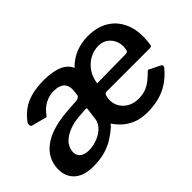

<svg xmlns="http://www.w3.org/2000/svg" viewBox="-88 -813 1097 1097"><g transform="rotate(-45 460.5 -265.0)"><path d="M523 -240Q513 -240 507.5 -233.5Q502 -227 500 -212Q494 -176 508.5 -146Q523 -116 552.5 -98.5Q582 -81 621 -81Q655 -81 681 -91Q707 -101 729 -119Q751 -137 772 -158Q777 -161 779.5 -159Q782 -157 789 -154L846 -126Q851 -124 853.5 -118.5Q856 -113 851 -104Q817 -63 779 -38Q741 -13 697.5 -1.5Q654 10 603 10Q551 10 513.5 -5.5Q476 -21 450.5 -44.5Q425 -68 409 -93Q406 -93 402.5 -89Q399 -85 397 -81Q369 -56 336 -35Q303 -14 261.5 -2Q220 10 166 10Q82 10 42.5 -33Q3 -76 13 -147Q24 -222 95 -267.5Q166 -313 302 -321L364 -325Q371 -326 379 -331Q387 -336 388 -344L391 -367Q397 -411 376.5 -433.5Q356 -456 308 -456Q273 -456 239.5 -438.5Q206 -421 179 -383Q174 -378 171 -379.5Q168 -381 160 -383L80 -404Q75 -406 73.5 -414.5Q72 -423 75 -432Q101 -468 133.5 -492Q166 -516 210.5 -528Q255 -540 316 -540Q388 -539 430 -520Q472 -501 487 -465Q525 -504 571.5 -522Q618 -540 669 -540Q745 -540 798 -506.5Q851 -473 875.5 -409.5Q900 -346 887 -256Q886 -247 884 -244Q882 -241 869 -240H523ZM671 -458Q635 -458 601.5 -440Q568 -422 545 -389Q522 -356 516 -311L748 -314Q759 -314 764 -319Q769 -324 770 -336Q775 -365 765 -393Q755 -421 731.5 -439.5Q708 -458 671 -458ZM373 -241Q375 -250 373 -252Q371 -254 361 -254L311 -250Q267 -247 230 -233Q193 -219 169.5 -196Q146 -173 141 -141Q136 -110 156 -91Q176 -72 218 -73Q254 -75 285.5 -88Q317 -101 338.5 -123Q360 -145 364 -171L373 -241Z"/></g></svg>

Font: Libre Franklin SemiBold
Style: Italic
Weight: 600
Italic angle: -8°
Designer: Pablo Impallari, Rodrigo Fuenzalida, Nhung Nguyen
Foundry: Impallari Type
Version: Version 3.000